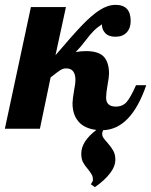

<svg xmlns="http://www.w3.org/2000/svg" viewBox="-58 -529 621 789"><path d="M366 6Q362 13 362 21Q362 30 367 37.5Q372 45 383 57Q399 75 407.5 90.5Q416 106 416 127Q416 155 393.5 184Q371 213 332 240L315 228Q324 217 324 209Q324 198 319.5 189.5Q315 181 304 167Q290 151 283 137.5Q276 124 276 102Q276 52 338 5Q289 -1 264.5 -29.5Q240 -58 240 -105Q240 -119 247 -161Q252 -186 252 -200Q252 -248 214 -248Q201 -248 189.5 -240.5Q178 -233 150 -211L106 0H-38L69 -500H213L170 -302Q238 -382 278 -424Q318 -466 351.5 -487.5Q385 -509 417 -509Q479 -509 479 -443Q479 -413 462.5 -395.5Q446 -378 416 -378Q388 -378 374 -393.5Q360 -409 361 -429Q342 -417 327 -402Q312 -387 294 -363Q273 -335 253 -315Q273 -319 295 -319Q347 -319 368.5 -296Q390 -273 390 -226Q390 -212 384 -180Q378 -146 378 -128Q378 -91 418 -91Q446 -91 462.5 -110Q479 -129 501 -179H543Q481 2 366 6Z"/></svg>

Font: Lobster
Style: Regular
Weight: 400
Designer: Impallari Type
Foundry: Impallari Type
Version: Version 2.100